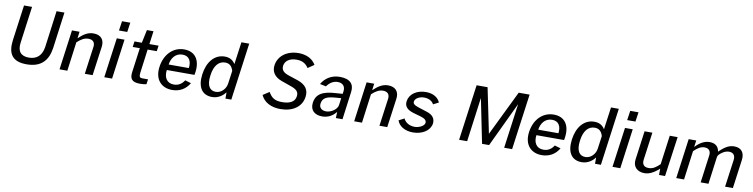

<svg xmlns="http://www.w3.org/2000/svg" viewBox="-16 -1590 9594 2447"><g transform="rotate(10 4781.0 -366.0)"><path d="M618 -254 681 -723H579L516 -250C499 -133 432 -79 332 -79C232 -79 181 -134 198 -250L262 -723H158L95 -263C72 -88 132 10 319 10C505 10 594 -87 618 -254Z M745 0H846L896 -376C947 -423 990 -448 1041 -448C1100 -448 1129 -414 1121 -357L1072 0H1173L1225 -377C1237 -467 1190 -526 1094 -526C1023 -526 969 -493 902 -430L913 -516H815Z M1530 -742H1423L1405 -619H1512ZM1495 -516H1395L1324 0H1425Z M1925 -443 1936 -516H1817L1840 -686H1755L1719 -516H1624L1614 -443H1706L1663 -127C1652 -43 1676 3 1786 3C1820 3 1856 -1 1869 -6L1878 -70H1803C1775 -70 1759 -81 1766 -133L1807 -443Z M2093 -229H2451L2457 -265C2479 -422 2410 -526 2267 -526C2121 -526 2016 -414 1994 -253C1971 -89 2061 10 2203 10C2296 10 2377 -33 2425 -117L2347 -140C2316 -92 2274 -62 2212 -62C2119 -62 2080 -135 2093 -229ZM2104 -302C2114 -381 2164 -457 2257 -457C2344 -457 2377 -391 2365 -302Z M2720 10C2811 10 2869 -50 2892 -81V0H2968L3069 -742H2968L2928 -453C2894 -507 2848 -526 2792 -526C2660 -526 2570 -418 2548 -254C2525 -84 2591 10 2720 10ZM2755 -63C2681 -63 2633 -119 2652 -257C2669 -391 2730 -452 2810 -452C2862 -452 2897 -426 2916 -362L2893 -196C2884 -125 2825 -63 2755 -63Z M3604 10C3765 10 3876 -69 3894 -198C3906 -287 3868 -351 3760 -389L3624 -434C3543 -463 3540 -509 3543 -539C3552 -605 3611 -646 3700 -646C3784 -646 3825 -610 3855 -565L3935 -620C3893 -693 3813 -733 3711 -733C3561 -733 3450 -649 3434 -526C3423 -447 3462 -379 3562 -344L3703 -294C3778 -265 3789 -228 3783 -186C3773 -108 3700 -81 3610 -81C3511 -81 3473 -113 3432 -181L3350 -128C3390 -39 3482 10 3604 10Z M4143 10C4214 10 4276 -19 4324 -80L4321 0H4407L4455 -361C4469 -462 4416 -526 4281 -526C4174 -526 4091 -472 4047 -392L4126 -376C4166 -432 4215 -457 4266 -457C4331 -457 4366 -417 4358 -354L4353 -319L4269 -313C4094 -304 4013 -255 3998 -141C3985 -46 4046 10 4143 10ZM4184 -62C4126 -62 4088 -95 4097 -150C4107 -227 4168 -248 4275 -256L4344 -261L4332 -170C4325 -115 4248 -62 4184 -62Z M4558 0H4659L4709 -376C4760 -423 4803 -448 4854 -448C4913 -448 4942 -414 4934 -357L4885 0H4986L5038 -377C5050 -467 5003 -526 4907 -526C4836 -526 4782 -493 4715 -430L4726 -516H4628Z M5318 10C5440 10 5538 -52 5552 -146C5558 -199 5537 -255 5443 -282L5340 -315C5274 -336 5260 -355 5264 -381C5269 -421 5324 -453 5383 -453C5445 -453 5490 -427 5510 -387L5580 -423C5554 -483 5493 -526 5396 -526C5275 -526 5184 -462 5172 -367C5163 -301 5202 -258 5293 -233L5378 -209C5437 -192 5461 -170 5457 -136C5451 -96 5384 -64 5329 -64C5256 -64 5206 -100 5184 -147L5113 -110C5135 -41 5211 10 5318 10Z M5916 0H6020L6097 -573L6213 0H6304L6578 -578L6499 0H6602L6701 -723H6560L6277 -141L6157 -723H6015Z M6876 -229H7234L7240 -265C7262 -422 7193 -526 7050 -526C6904 -526 6799 -414 6777 -253C6754 -89 6844 10 6986 10C7079 10 7160 -33 7208 -117L7130 -140C7099 -92 7057 -62 6995 -62C6902 -62 6863 -135 6876 -229ZM6887 -302C6897 -381 6947 -457 7040 -457C7127 -457 7160 -391 7148 -302Z M7503 10C7594 10 7652 -50 7675 -81V0H7751L7852 -742H7751L7711 -453C7677 -507 7631 -526 7575 -526C7443 -526 7353 -418 7331 -254C7308 -84 7374 10 7503 10ZM7538 -63C7464 -63 7416 -119 7435 -257C7452 -391 7513 -452 7593 -452C7645 -452 7680 -426 7699 -362L7676 -196C7667 -125 7608 -63 7538 -63Z M8107 -742H8000L7982 -619H8089ZM8072 -516H7972L7901 0H8002Z M8313 9C8375 10 8436 -21 8504 -83L8503 -1H8581L8653 -517H8551L8500 -140C8449 -92 8412 -65 8356 -65C8294 -65 8269 -101 8277 -160L8326 -517H8225L8174 -142C8162 -50 8220 8 8313 9Z M8726 0H8827L8877 -375C8926 -423 8967 -448 9015 -448C9071 -448 9098 -413 9090 -356L9042 0H9143L9190 -353C9192 -365 9196 -372 9204 -383C9230 -413 9280 -448 9332 -448C9387 -448 9414 -413 9407 -356L9358 0H9459L9510 -375C9522 -468 9476 -526 9387 -526C9331 -526 9279 -509 9192 -424C9184 -484 9145 -526 9069 -526C9009 -526 8949 -501 8882 -430L8894 -516H8796Z"/></g></svg>

Font: United Sans Medium
Style: Italic
Weight: 500
Italic angle: -8°
Designer: Pablo Impallari, Rodrigo Fuenzalida (Modified by Dan O. Williams)
Version: Version 1.000;PS 001.000;hotconv 1.0.88;makeotf.lib2.5.64775